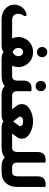

<svg xmlns="http://www.w3.org/2000/svg" viewBox="883 -1500 617 2423"><g transform="rotate(90 1191.5 -288.5)"><path d="M638 -446Q611 -446 592 -465Q573 -484 573 -512Q573 -540 592 -558.5Q611 -577 638 -577Q665 -577 683.5 -558.5Q702 -540 702 -512Q702 -484 683.5 -465Q665 -446 638 -446ZM808 -133H916V0H731Q705 0 680.5 -4.5Q656 -9 637 -24Q618 -9 593.5 -4.5Q569 0 542 0H227Q172 0 129.5 -21Q87 -42 63 -78.5Q39 -115 39 -161Q39 -215 70.5 -257Q102 -299 152 -312Q161 -315 167 -315Q184 -315 184 -300Q184 -296 181.5 -290Q179 -284 177 -280Q172 -270 163 -253Q154 -236 154 -210Q154 -174 175 -153.5Q196 -133 233 -133H466Q455 -154 451 -176Q447 -198 447 -211Q447 -259 470.5 -301.5Q494 -344 536.5 -370.5Q579 -397 637 -397Q695 -397 737.5 -370.5Q780 -344 803.5 -301.5Q827 -259 827 -211Q827 -198 823 -176Q819 -154 808 -133ZM637 -138Q645 -142 657.5 -150.5Q670 -159 680 -174.5Q690 -190 689 -213Q688 -237 674 -254Q660 -271 637 -271Q613 -271 599 -254Q585 -237 585 -213Q584 -190 594 -174.5Q604 -159 617 -150.5Q630 -142 637 -138Z M1066 -429Q1040 -429 1020.5 -448Q1001 -467 1001 -495Q1001 -524 1020.5 -542.5Q1040 -561 1066 -561Q1093 -561 1112 -542.5Q1131 -524 1131 -495Q1131 -467 1112 -448Q1093 -429 1066 -429ZM1186 -133H1223V0H1173Q1136 0 1109.5 -11.5Q1083 -23 1066 -39Q1042 -20 1010.5 -10Q979 0 939 0H905V-133H942Q970 -133 983.5 -150.5Q997 -168 997 -198V-272Q997 -352 1054 -372Q1067 -376 1075.5 -377Q1084 -378 1103 -378H1115Q1131 -378 1131 -364V-196Q1131 -169 1140.5 -155.5Q1150 -142 1163 -137.5Q1176 -133 1186 -133Z M1429 0H1212V-133H1358L1312 -196Q1299 -213 1296.5 -229Q1294 -245 1294 -260Q1294 -300 1326.5 -331Q1359 -362 1409 -379.5Q1459 -397 1512 -397Q1565 -397 1615 -379Q1665 -361 1697.5 -330.5Q1730 -300 1730 -260Q1730 -245 1727.5 -229Q1725 -213 1712 -196L1666 -133H1817V0H1595Q1544 0 1512 -23Q1480 0 1429 0ZM1457 -219 1509 -149Q1510 -148 1512 -148Q1514 -148 1515 -149L1567 -219Q1572 -227 1572 -236Q1572 -248 1558.5 -259.5Q1545 -271 1512 -271Q1479 -271 1465.5 -259.5Q1452 -248 1452 -236Q1452 -227 1457 -219Z M2087 -133H2124V0H2074Q2037 0 2010.5 -11.5Q1984 -23 1967 -39Q1943 -20 1911.5 -10Q1880 0 1840 0H1806V-133H1843Q1871 -133 1884.5 -150.5Q1898 -168 1898 -198V-450Q1898 -531 1955 -549Q1968 -553 1976.5 -554.5Q1985 -556 2004 -556H2016Q2032 -556 2032 -542V-196Q2032 -169 2041.5 -155.5Q2051 -142 2064 -137.5Q2077 -133 2087 -133Z M2147 0H2113V-133H2150Q2178 -133 2191.5 -150.5Q2205 -168 2205 -198V-450Q2205 -531 2262 -549Q2275 -553 2283.5 -554.5Q2292 -556 2311 -556H2323Q2339 -556 2339 -542V-196Q2339 -108 2290 -54Q2241 0 2147 0Z"/></g></svg>

Font: Zain Black
Style: Regular
Weight: 900
Designer: Zain,Boutros
Foundry: Mobile Telecommunications Company (Zain), 2024
Version: Version 1.50; ttfautohint (v1.8.4)